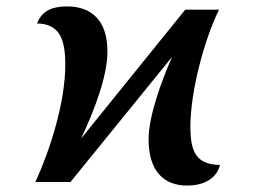

<svg xmlns="http://www.w3.org/2000/svg" viewBox="-20 -566 822 597"><path d="M562 11C617 11 654 -13 664 -53C593 -55 572 -89 572 -172C572 -280 614 -440 661 -536H556L232 -135C277 -231 314 -331 314 -406C314 -503 264 -546 189 -546C131 -546 108 -525 95 -493C163 -492 183 -448 183 -365C183 -248 136 -100 90 0H199L515 -389C479 -307 442 -202 442 -133C442 -31 492 11 562 11Z"/></svg>

Font: Noto Serif SemiBold
Style: Italic
Weight: 600
Italic angle: -12°
Designer: Monotype Design Team
Foundry: Monotype Imaging Inc.
Version: Version 2.014